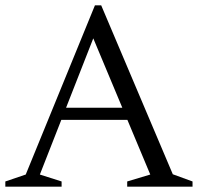

<svg xmlns="http://www.w3.org/2000/svg" viewBox="-27 -700 742 720"><path d="M175.5 -250.5V-296H506V-250.5ZM621 -46.5 695 -19.5V0H450V-19.5L536.5 -45.5L305.5 -597.5H339L122.5 -45.5L204 -19.5V0H-7V-19.5L69.5 -45.5L329 -680H352.5Z"/></svg>

Font: Newsreader Text
Style: Regular
Weight: 400
Designer: Hugues Gentile
Foundry: Production Type
Version: Version 1.001